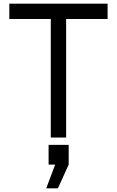

<svg xmlns="http://www.w3.org/2000/svg" viewBox="-20 -753 640 1051"><path d="M569 -649H342V0H258V-649H31V-733H569ZM356 40V148L297 278H233L282 148H246V40Z"/></svg>

Font: Kreadon
Style: Regular
Weight: 400
Designer: kohakuno
Foundry: StudioGnu
Version: Version 1.000;Glyphs 3.1.2 (3151)